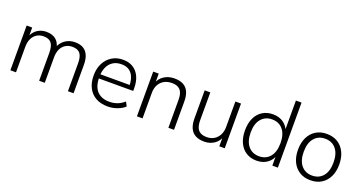

<svg xmlns="http://www.w3.org/2000/svg" viewBox="-39 -1326 3686 1956"><g transform="rotate(20 1804.5 -348.5)"><path d="M82 0V-485H142V-372H131Q143 -411 166.5 -438Q190 -465 223 -479.5Q256 -494 295 -494Q359 -494 397.5 -463Q436 -432 448 -370H433Q450 -426 496.5 -460Q543 -494 606 -494Q660 -494 695.5 -473Q731 -452 749 -410.5Q767 -369 767 -306V0H706V-301Q706 -374 680.5 -407.5Q655 -441 595 -441Q553 -441 521 -421Q489 -401 472 -364Q455 -327 455 -276V0H394V-301Q394 -374 368.5 -407.5Q343 -441 284 -441Q241 -441 209.5 -421Q178 -401 160.5 -364Q143 -327 143 -276V0Z M1138 8Q1063 8 1009 -22Q955 -52 926 -108Q897 -164 897 -241Q897 -317 926 -373.5Q955 -430 1006.5 -462Q1058 -494 1125 -494Q1190 -494 1235.5 -465.5Q1281 -437 1305.5 -384.5Q1330 -332 1330 -258V-230H941V-275H1292L1276 -262Q1276 -348 1238 -396.5Q1200 -445 1126 -445Q1071 -445 1033 -419.5Q995 -394 976 -349.5Q957 -305 957 -247V-242Q957 -178 977.5 -133.5Q998 -89 1039 -66Q1080 -43 1136 -43Q1181 -43 1220.5 -57Q1260 -71 1298 -104L1322 -58Q1290 -28 1240 -10Q1190 8 1138 8Z M1454 0V-485H1514V-372H1503Q1523 -432 1571.5 -463Q1620 -494 1683 -494Q1741 -494 1779.5 -473.5Q1818 -453 1837 -411Q1856 -369 1856 -306V0H1795V-301Q1795 -349 1782.5 -380Q1770 -411 1743 -426Q1716 -441 1674 -441Q1626 -441 1590.5 -421Q1555 -401 1535 -364Q1515 -327 1515 -277V0Z M2185 8Q2127 8 2088.5 -13Q2050 -34 2031 -76Q2012 -118 2012 -180V-485H2073V-183Q2073 -136 2085.5 -105Q2098 -74 2125 -59Q2152 -44 2193 -44Q2238 -44 2272 -64.5Q2306 -85 2325.5 -122Q2345 -159 2345 -209V-485H2406V0H2347V-117H2359Q2340 -56 2293 -24Q2246 8 2185 8Z M2752 8Q2687 8 2638.5 -22.5Q2590 -53 2563.5 -109.5Q2537 -166 2537 -243Q2537 -320 2563 -376Q2589 -432 2637.5 -463Q2686 -494 2752 -494Q2820 -494 2868 -459Q2916 -424 2932 -365H2921V-705H2982V0H2922V-121H2932Q2916 -62 2868 -27Q2820 8 2752 8ZM2760 -43Q2835 -43 2878.5 -95Q2922 -147 2922 -243Q2922 -338 2878.5 -390Q2835 -442 2760 -442Q2687 -442 2643 -390Q2599 -338 2599 -243Q2599 -147 2643 -95Q2687 -43 2760 -43Z M3335 8Q3267 8 3217 -23Q3167 -54 3139.5 -110Q3112 -166 3112 -243Q3112 -319 3139.5 -375.5Q3167 -432 3217 -463Q3267 -494 3335 -494Q3404 -494 3454 -463Q3504 -432 3531.5 -375.5Q3559 -319 3559 -243Q3559 -166 3531.5 -110Q3504 -54 3454 -23Q3404 8 3335 8ZM3335 -43Q3410 -43 3453.5 -95Q3497 -147 3497 -243Q3497 -338 3453.5 -390Q3410 -442 3335 -442Q3262 -442 3218 -390Q3174 -338 3174 -243Q3174 -147 3218 -95Q3262 -43 3335 -43Z"/></g></svg>

Font: Nunito Sans 12pt ExtraLight 12pt Light
Style: Regular
Weight: 300
Version: Version 3.101;gftools[0.9.27]